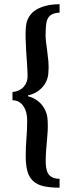

<svg xmlns="http://www.w3.org/2000/svg" viewBox="-20 -767 352 911"><path d="M262.7 -747.1V-707Q242.2 -706.1 229.2 -700.2Q216.3 -694.3 209.2 -683.3Q202.1 -672.4 199.7 -656.2Q197.3 -640.1 196.8 -618.7Q195.3 -594.7 198 -571.3Q200.7 -547.9 204.1 -523.7Q207.5 -499.5 209.7 -474.4Q211.9 -449.2 209.5 -421.4Q208.5 -400.9 200.4 -383.1Q192.4 -365.2 179.4 -351.3Q166.5 -337.4 149.2 -327.9Q131.8 -318.4 112.8 -314.5V-310.1Q130.4 -306.2 146.7 -296.6Q163.1 -287.1 176 -272.5Q189 -257.8 197 -238.3Q205.1 -218.8 206.1 -194.3Q207.5 -167.5 206.3 -145.8Q205.1 -124 203.1 -103Q201.2 -82 199.2 -58.8Q197.3 -35.6 196.8 -4.9Q196.8 14.2 199.2 30Q201.7 45.9 208.7 57.1Q215.8 68.4 228.8 74.7Q241.7 81.1 262.7 81.5V123.5Q216.8 123.5 186 116.2Q155.3 108.9 136.5 91.3Q117.7 73.7 109.9 44.9Q102.1 16.1 102.1 -26.9Q102.1 -71.3 105.5 -111.1Q108.9 -150.9 108.9 -193.4Q109.4 -236.3 91.1 -263.4Q72.8 -290.5 39.1 -291.5V-330.1Q73.7 -334 92.8 -355.5Q111.8 -377 110.8 -408.2Q110.4 -434.1 108.2 -463.9Q106 -493.7 104.2 -523.7Q102.5 -553.7 101.6 -582Q100.6 -610.4 102.5 -633.8Q103 -640.6 104.5 -651.6Q106 -662.6 111.3 -675Q116.7 -687.5 127 -700Q137.2 -712.4 154.8 -722.7Q172.4 -732.9 198.7 -739.7Q225.1 -746.6 262.7 -747.1Z"/></svg>

Font: Varendra
Style: Regular
Weight: 700
Designer: Jacob Thomas
Foundry: Bangla Type Foundry
Version: Version 1.008